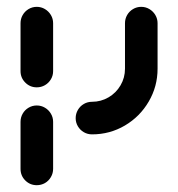

<svg xmlns="http://www.w3.org/2000/svg" viewBox="-20 -393 520 561"><path d="M87.4 148.1Q67.8 148.1 53.9 134.3Q40 120.4 40 100.4V-37Q40 -50 46.3 -60.9Q52.6 -71.9 63.5 -78.3Q74.4 -84.8 87.4 -84.8Q100.4 -84.8 111.3 -78.3Q122.2 -71.9 128.7 -60.9Q135.2 -50 135.2 -37V100.4Q135.2 113.3 128.7 124.4Q122.2 135.6 111.3 141.9Q100.4 148.1 87.4 148.1ZM87.4 -137.8Q67.8 -137.8 53.9 -151.7Q40 -165.6 40 -185.2V-325.2Q40 -338.1 46.3 -349.1Q52.6 -360 63.5 -366.5Q74.4 -373 87.4 -373Q100.4 -373 111.3 -366.5Q122.2 -360 128.7 -349.1Q135.2 -338.1 135.2 -325.2V-185.2Q135.2 -172.2 128.7 -161.3Q122.2 -150.4 111.3 -144.1Q100.4 -137.8 87.4 -137.8ZM201.1 -47.8Q201.1 -60.7 207.6 -71.9Q214.1 -83 225 -89.3Q235.9 -95.6 248.9 -95.6Q274.8 -95.6 297 -108.5Q319.3 -121.5 332.2 -143.7Q345.2 -165.9 345.2 -192.2V-325.2Q345.2 -338.1 351.5 -349.1Q357.8 -360 368.7 -366.5Q379.6 -373 392.6 -373Q405.6 -373 416.5 -366.5Q427.4 -360 433.9 -349.1Q440.4 -338.1 440.4 -325.2V-192.2Q440.4 -140.4 414.6 -96.3Q388.9 -52.2 345 -26.3Q301.1 -0.4 248.9 -0.4Q235.9 -0.4 225 -6.7Q214.1 -13 207.6 -23.9Q201.1 -34.8 201.1 -47.8Z"/></svg>

Font: 26F Galaxy Hebrew Extra Bold
Style: Regular
Weight: 800
Designer: C₂₉H₂₅N₃O₅
Version: Version 1.000